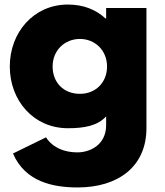

<svg xmlns="http://www.w3.org/2000/svg" viewBox="-20 -548 723 843"><path d="M37 126C91 251 214 275 321 275C496 275 623 186 623 14V-513H446V-467H443C401 -506 346 -528 278 -528C128 -528 23 -406 23 -256C23 -106 128 15 278 15C348 15 408 5 446 -37V1C446 92 370 121 321 121C244 121 201 86 182 55ZM211 -256C211 -327 264 -377 331 -377C397 -377 450 -327 450 -256C450 -186 400 -136 331 -136C259 -136 211 -186 211 -256Z"/></svg>

Font: Hussar Techniczny
Style: Bold 
Weight: 700
Foundry: Cannot Into Space Fonts
Version: Version 0.77